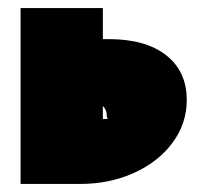

<svg xmlns="http://www.w3.org/2000/svg" viewBox="-20 -456 517 476"><path d="M443 -208Q443 -150 408 -102.5Q373 -55 312.5 -27.5Q252 0 179 0H31V-436H235V-359H250Q341 -359 392 -319Q443 -279 443 -208ZM247 -161Q245 -164 245 -166Q245 -184 235 -193V-161Z"/></svg>

Font: Ysabeau Black
Style: Regular
Weight: 900
Designer: Christian Thalmann (Catharsis Fonts)
Version: Version 0.003